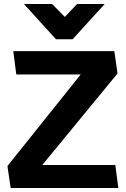

<svg xmlns="http://www.w3.org/2000/svg" viewBox="-20 -934 627 954"><path d="M99 -914H239L302 -850Q317 -866 332.5 -882Q348 -898 363 -914H500L341 -739H258ZM564 -569 190 -114H553L568 0H33L17 -109L381 -564H61L46 -680H548Z"/></svg>

Font: Palanquin Dark Medium
Style: Regular
Weight: 500
Designer: Pria Ravichandran
Version: Version 1.001